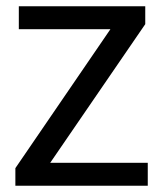

<svg xmlns="http://www.w3.org/2000/svg" viewBox="-20 -592 519 612"><path d="M29 0V-56L332 -499H40V-572H443V-515L140 -73H451V0Z"/></svg>

Font: loriya15
Style: Book
Weight: 400
Designer: Jelle Bosma - Monotype Design Team
Foundry: Monotype Imaging Inc.
Version: Version 2.003